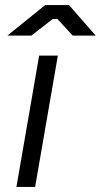

<svg xmlns="http://www.w3.org/2000/svg" viewBox="-20 -740 399 760"><path d="M45 0H119L209 -520H135ZM359 -599 253 -720H159L9 -599H104L189 -665H207L268 -599Z"/></svg>

Font: Fixel Display
Style: Italic
Weight: 400
Italic angle: -10°
Designer: AlfaBravo + MacPaw
Foundry: Kyrylo Tkachov, Marchela Mozhyna, Serhii Makarenko, Maria Weinstein, Zakhar Kryvoshyya
Version: Version 1.210;Glyphs 3.2 (3217)